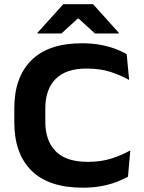

<svg xmlns="http://www.w3.org/2000/svg" viewBox="-20 -856 668 892"><path d="M365 16Q206 16 126.2 -63.2Q46.5 -142.5 46.5 -287V-354.5Q46.5 -497 125.8 -576Q205 -655 361.5 -655Q407.5 -655 445.5 -648Q483.5 -641 514.5 -629.5Q545.5 -618 568.5 -604.5L580 -484.5Q542 -506 493.8 -521.8Q445.5 -537.5 381.5 -537.5Q286 -537.5 238.2 -488.8Q190.5 -440 190.5 -353V-290Q190.5 -202.5 238.8 -153.2Q287 -104 388.5 -104Q449.5 -104 498.5 -119.8Q547.5 -135.5 585.5 -157.5L574.5 -35Q551.5 -22 520.2 -10.2Q489 1.5 450 8.8Q411 16 365 16ZM274 -836.5H412.5L532.5 -703V-700.5H421L345.5 -769.5H341L265.5 -700.5H153.5V-703Z"/></svg>

Font: AnekLatin_SemiExpandedSemiBold
Style: Regular
Weight: 600
Width: 6
Designer: Yesha Goshar
Foundry: Ek Type
Version: Version 1.003